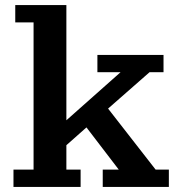

<svg xmlns="http://www.w3.org/2000/svg" viewBox="-20 -735 718 755"><path d="M33 0V-68H112V-647H40V-715H241V-262L454 -451H363V-519H623V-451H568L405 -308L592 -68H644V0H384V-68H447L320 -234L241 -164V-68H297V0Z"/></svg>

Font: Montagu Slab 16pt Medium
Style: Regular
Weight: 500
Designer: Florian Karsten
Foundry: Florian Karsten
Version: Version 1.000; ttfautohint (v1.8.3)